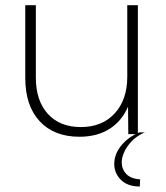

<svg xmlns="http://www.w3.org/2000/svg" viewBox="-20 -508 627 727"><path d="M502 0H465.8L464.8 -104Q440.9 -48.8 394 -19.5Q347.2 9.8 280.8 9.8Q184.6 9.8 130.1 -49.1Q75.7 -107.9 75.7 -212.4V-488.3H115.7V-214.4Q115.7 -127 161.1 -76.9Q206.5 -26.9 286.1 -26.9Q366.7 -26.9 414.3 -78.6Q461.9 -130.4 461.9 -217.3V-488.3H502ZM509.3 198.2Q463.4 198.2 438 173.1Q412.6 147.9 412.6 112.8Q412.6 76.7 438.2 44.2Q463.9 11.7 507.8 -6.8H528.8Q489.7 9.3 465.3 42.7Q440.9 76.2 440.9 107.9Q440.9 132.3 457.8 150.4Q474.6 168.5 510.7 171.4Z"/></svg>

Font: Kumbh Sans ExtraLight
Style: Regular
Weight: 250
Version: Version 1.005